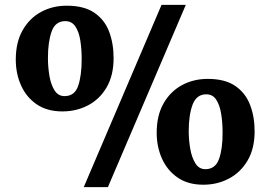

<svg xmlns="http://www.w3.org/2000/svg" viewBox="-20 -771 1114 791"><path d="M325 0 645.5 -751H745.5L424.5 0ZM237 -312Q174 -312 131.2 -341.2Q88.5 -370.5 66.8 -419Q45 -467.5 45 -525.5Q45 -596.5 73 -646Q101 -695.5 148.5 -721.5Q196 -747.5 255 -747.5Q326.5 -747.5 368.8 -718.5Q411 -689.5 429.5 -640.8Q448 -592 448 -531.5Q448 -460.5 419.5 -411.5Q391 -362.5 343 -337.2Q295 -312 237 -312ZM246 -375Q287.5 -375 302 -417.2Q316.5 -459.5 316.5 -527.5Q316.5 -568 311 -603.5Q305.5 -639 290.8 -661.5Q276 -684 249 -684Q208 -684 192.8 -641.5Q177.5 -599 177.5 -531.5Q177.5 -495.5 183.5 -459.2Q189.5 -423 204.5 -399Q219.5 -375 246 -375ZM817.5 -10Q754.5 -10 711.8 -39.5Q669 -69 647.2 -117.8Q625.5 -166.5 625.5 -224Q625.5 -295 653.5 -344.5Q681.5 -394 729.2 -420Q777 -446 836 -446Q907 -446 949.2 -417Q991.5 -388 1010.2 -339Q1029 -290 1029 -230Q1029 -159 1000.2 -110Q971.5 -61 923.5 -35.5Q875.5 -10 817.5 -10ZM826 -74Q867.5 -74 882.5 -116.5Q897.5 -159 897 -226Q897 -266 891.2 -301.8Q885.5 -337.5 871 -360Q856.5 -382.5 830 -382.5Q789.5 -382.5 773.5 -340Q757.5 -297.5 757.5 -230.5Q757.5 -194 763.8 -158Q770 -122 785 -98Q800 -74 826 -74Z"/></svg>

Font: Merriweather 24pt Black
Style: Regular
Weight: 900
Designer: Eben Sorkin
Foundry: Eben Sorkin
Version: Version 2.100